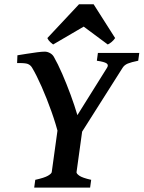

<svg xmlns="http://www.w3.org/2000/svg" viewBox="-20 -857 656 877"><path d="M616.2 -615.2 611.3 -579.6Q579.6 -573.2 563.7 -566.7Q547.9 -560.1 540 -547.4L342.3 -235.4H249Q236.3 -287.6 215.1 -347.4Q193.8 -407.2 170.2 -460.9Q146.5 -514.6 126.5 -547.9Q119.6 -559.6 107.4 -564.7Q95.2 -569.8 58.1 -568.8L59.6 -604.5Q77.6 -607.4 102.3 -611.3Q127 -615.2 149.4 -618.2Q171.9 -621.1 184.6 -621.1Q195.8 -621.1 207.5 -615Q219.2 -608.9 225.6 -598.1Q244.1 -565.9 264.2 -519.8Q284.2 -473.6 302.5 -424.1Q320.8 -374.5 333.5 -331.1L468.8 -547.4Q477.1 -560.5 466.8 -567.6Q456.5 -574.7 422.4 -579.6L427.2 -615.2ZM396.5 -35.6 391.6 0H136.2L141.1 -35.6Q183.1 -44.9 199.2 -54.4Q215.3 -64 216.3 -70.8L249.5 -311H362.8L329.6 -70.8Q328.6 -64.5 342 -54.7Q355.5 -44.9 396.5 -35.6ZM505.9 -683.1Q499 -672.9 489.5 -665Q480 -657.2 472.2 -653.8L362.3 -735.4L222.7 -653.8Q218.3 -656.7 209.5 -664.8Q200.7 -672.9 196.3 -683.1L340.8 -837.4H407.7Z"/></svg>

Font: Gentium Plus
Style: Bold Italic
Weight: 700
Italic angle: -8°
Designer: Victor Gaultney, Annie Olsen, Iska Routamaa, Becca Hirsbrunner
Foundry: SIL International
Version: Version 6.101